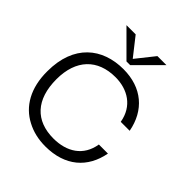

<svg xmlns="http://www.w3.org/2000/svg" viewBox="-209 -878 1018 1018"><g transform="rotate(45 300.0 -369.5)"><path d="M299 10C447 10 537 -70 561 -198H493C477 -98 400 -50 300 -50C167 -50 89 -131 89 -284C89 -431 170 -513 303 -513C394 -513 473 -466 490 -365H557C533 -494 442 -573 303 -573C145 -573 25 -478 25 -280C24 -153 76 -66 159 -23C200 -1 247 10 299 10ZM285 -613H313L449 -749H381L299 -646L218 -749H149Z"/></g></svg>

Font: OSH Darker Grotesque Medium
Style: Regular
Weight: 500
Designer: Gabriel Lam
Foundry: TypeRant
Version: Version 1.000;Glyphs 3.1.1 (3148)